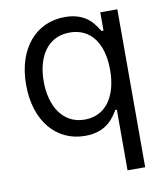

<svg xmlns="http://www.w3.org/2000/svg" viewBox="-84 -623 778 898"><g transform="rotate(-10 304.5 -174.5)"><path d="M532.7 204.5V-545.5H451.7V-458.8H441.8C423.3 -487.2 390.6 -552.6 284.1 -552.6C146.3 -552.6 51.1 -443.2 51.1 -271.3C51.1 -98 146.3 11.4 282.7 11.4C387.8 11.4 423.3 -54 441.8 -83.8H448.9V204.5ZM450.3 -272.7C450.3 -149.1 394.9 -63.9 294 -63.9C188.9 -63.9 134.9 -156.2 134.9 -272.7C134.9 -387.8 187.5 -477.3 294 -477.3C396.3 -477.3 450.3 -394.9 450.3 -272.7Z"/></g></svg>

Font: Karasuma Gothic
Style: Regular
Weight: 400
Designer: Rasmus Andersson, Ryoko Nishizuka
Foundry: Genbu
Version: Version 1.00